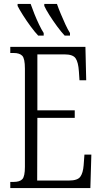

<svg xmlns="http://www.w3.org/2000/svg" viewBox="-20 -951 516 971"><path d="M32 0V-31H49Q80 -31 93 -45Q106 -59 106 -107V-604Q106 -655 92.5 -669Q79 -683 49 -683H32V-714H412L416 -545H382L379 -590Q376 -636 362.5 -656Q349 -676 306 -676H169V-393H358V-355H169L168 -38H329Q372 -38 386 -57Q400 -76 403 -115L407 -169H442L437 0ZM307 -771Q290 -789 269 -817.5Q248 -846 230 -874.5Q212 -903 204 -921V-931H268Q276 -908 287.5 -880.5Q299 -853 311 -827Q323 -801 334 -784V-771ZM173 -771Q156 -789 135 -817.5Q114 -846 96 -874.5Q78 -903 69 -921V-931H135Q143 -908 154 -880.5Q165 -853 177.5 -827Q190 -801 201 -784V-771Z"/></svg>

Font: Noto Serif ExtraCondensed Light
Style: Regular
Weight: 300
Width: 2
Designer: Monotype Design Team
Foundry: Monotype Imaging Inc.
Version: Version 2.014; ttfautohint (v1.8.4.7-5d5b)